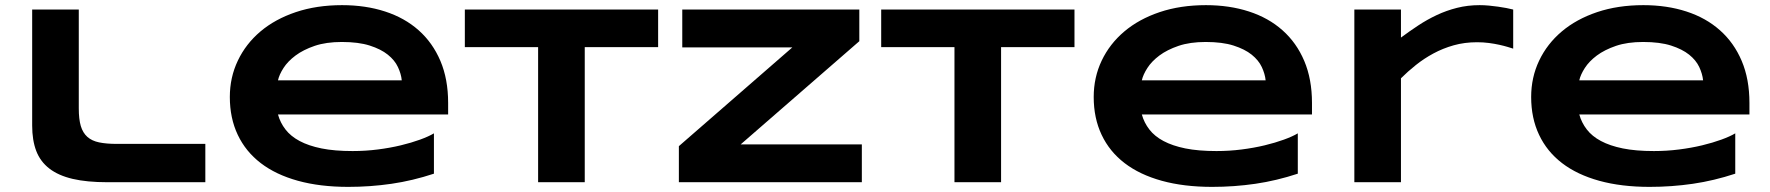

<svg xmlns="http://www.w3.org/2000/svg" viewBox="-20 -708 6877 746"><path d="M286.1 -287.1Q286.1 -245.1 293.9 -218.5Q301.8 -191.9 319.3 -176.3Q336.9 -160.6 365 -154.8Q393.1 -148.9 434.1 -148.9H777.8V0H397Q317.9 0 262.5 -12.9Q207 -25.9 171.9 -53Q136.7 -80.1 120.8 -121.6Q105 -163.1 105 -220.2V-670.9H286.1Z M1666 -33.2Q1583.5 -5.9 1501.2 6.1Q1418.9 18.1 1333 18.1Q1223.1 18.1 1137.5 -5.6Q1051.8 -29.3 993.2 -74.2Q934.6 -119.1 903.8 -184.1Q873 -249 873 -331.1Q873 -407.2 904.1 -472.4Q935.1 -537.6 991.9 -585.7Q1048.8 -633.8 1129.4 -660.9Q1210 -688 1309.1 -688Q1400.4 -688 1476.3 -663.3Q1552.2 -638.7 1606.7 -590.3Q1661.1 -542 1691.2 -471.2Q1721.2 -400.4 1721.2 -308.1V-263.2H1060.1Q1068.8 -231.4 1089.1 -205.1Q1109.4 -178.7 1144 -160.2Q1178.7 -141.6 1229.2 -131.3Q1279.8 -121.1 1350.1 -121.1Q1399.9 -121.1 1447.8 -127.2Q1495.6 -133.3 1537.1 -143.3Q1578.6 -153.3 1612.1 -165.5Q1645.5 -177.7 1666 -189.9ZM1541 -396Q1538.6 -420.9 1526.1 -447.5Q1513.7 -474.1 1486.8 -495.6Q1460 -517.1 1416.5 -531Q1373 -544.9 1308.1 -544.9Q1247.1 -544.9 1202.6 -529.8Q1158.2 -514.6 1128.2 -492.2Q1098.1 -469.7 1081.5 -443.8Q1064.9 -418 1060.1 -396Z M2252 -524.9V0H2070.8V-524.9H1786.1V-670.9H2537.1V-524.9Z M2617.7 0V-140.1L3058.6 -523.9H2630.9V-670.9H3318.8V-547.9L2857.9 -147H3328.6V0Z M3869.6 -524.9V0H3688.5V-524.9H3403.8V-670.9H4154.8V-524.9Z M5022.5 -33.2Q4939.9 -5.9 4857.7 6.1Q4775.4 18.1 4689.5 18.1Q4579.6 18.1 4493.9 -5.6Q4408.2 -29.3 4349.6 -74.2Q4291 -119.1 4260.3 -184.1Q4229.5 -249 4229.5 -331.1Q4229.5 -407.2 4260.5 -472.4Q4291.5 -537.6 4348.4 -585.7Q4405.3 -633.8 4485.8 -660.9Q4566.4 -688 4665.5 -688Q4756.8 -688 4832.8 -663.3Q4908.7 -638.7 4963.1 -590.3Q5017.6 -542 5047.6 -471.2Q5077.6 -400.4 5077.6 -308.1V-263.2H4416.5Q4425.3 -231.4 4445.6 -205.1Q4465.8 -178.7 4500.5 -160.2Q4535.2 -141.6 4585.7 -131.3Q4636.2 -121.1 4706.5 -121.1Q4756.3 -121.1 4804.2 -127.2Q4852.1 -133.3 4893.6 -143.3Q4935.1 -153.3 4968.5 -165.5Q5002 -177.7 5022.5 -189.9ZM4897.5 -396Q4895 -420.9 4882.6 -447.5Q4870.1 -474.1 4843.3 -495.6Q4816.4 -517.1 4772.9 -531Q4729.5 -544.9 4664.6 -544.9Q4603.5 -544.9 4559.1 -529.8Q4514.6 -514.6 4484.6 -492.2Q4454.6 -469.7 4438 -443.8Q4421.4 -418 4416.5 -396Z M5859.4 -519Q5852.1 -521.5 5838.1 -525.6Q5824.2 -529.8 5805.7 -533.9Q5787.1 -538.1 5764.9 -541Q5742.7 -543.9 5719.2 -543.9Q5670.4 -543.9 5628.2 -532Q5585.9 -520 5549.3 -500.2Q5512.7 -480.5 5481.2 -455.3Q5449.7 -430.2 5423.3 -403.8V0H5242.2V-670.9H5423.3V-562Q5456.1 -586.4 5490.5 -609.1Q5524.9 -631.8 5562.3 -649.4Q5599.6 -667 5641.1 -677.5Q5682.6 -688 5729 -688Q5746.6 -688 5764.9 -686.3Q5783.2 -684.6 5800.5 -682.1Q5817.9 -679.7 5833 -676.8Q5848.1 -673.8 5859.4 -670.9V-519Z M6722.2 -33.2Q6639.6 -5.9 6557.4 6.1Q6475.1 18.1 6389.2 18.1Q6279.3 18.1 6193.6 -5.6Q6107.9 -29.3 6049.3 -74.2Q5990.7 -119.1 5960 -184.1Q5929.2 -249 5929.2 -331.1Q5929.2 -407.2 5960.2 -472.4Q5991.2 -537.6 6048.1 -585.7Q6105 -633.8 6185.5 -660.9Q6266.1 -688 6365.2 -688Q6456.5 -688 6532.5 -663.3Q6608.4 -638.7 6662.8 -590.3Q6717.3 -542 6747.3 -471.2Q6777.3 -400.4 6777.3 -308.1V-263.2H6116.2Q6125 -231.4 6145.3 -205.1Q6165.5 -178.7 6200.2 -160.2Q6234.9 -141.6 6285.4 -131.3Q6335.9 -121.1 6406.2 -121.1Q6456.1 -121.1 6503.9 -127.2Q6551.8 -133.3 6593.3 -143.3Q6634.8 -153.3 6668.2 -165.5Q6701.7 -177.7 6722.2 -189.9ZM6597.2 -396Q6594.7 -420.9 6582.3 -447.5Q6569.8 -474.1 6543 -495.6Q6516.1 -517.1 6472.7 -531Q6429.2 -544.9 6364.3 -544.9Q6303.2 -544.9 6258.8 -529.8Q6214.4 -514.6 6184.3 -492.2Q6154.3 -469.7 6137.7 -443.8Q6121.1 -418 6116.2 -396Z"/></svg>

Font: REH Gaming
Style: Gaming
Weight: 700
Designer: Astigmatic (AOETI)
Foundry: Astigmatic (AOETI)
Version: Version 1.001 2011